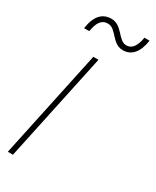

<svg xmlns="http://www.w3.org/2000/svg" viewBox="-184 -755 656 808"><g transform="rotate(30 144.5 -351.5)"><path d="M24 -611H49C56 -653 70 -678 102 -678C144 -678 157 -612 211 -612C253 -612 280 -643 289 -703H264C256 -656 239 -637 213 -637C174 -637 158 -703 105 -703C61 -703 33 -674 24 -611ZM6 0H31L143 -526H118Z"/></g></svg>

Font: Noto Sans ExtraCondensed Thin
Style: Italic
Weight: 100
Width: 2
Italic angle: -12°
Designer: Monotype Design Team
Foundry: Monotype Imaging Inc.
Version: Version 2.013